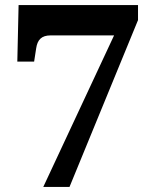

<svg xmlns="http://www.w3.org/2000/svg" viewBox="-20 -734 608 754"><path d="M150 0H253L522 -655V-714H53L48 -492H114L122 -544C127 -578 143 -595 179 -595H428Z"/></svg>

Font: Noto Serif Gurmukhi ExtraBold
Style: Regular
Weight: 800
Designer: Vaibhav Singh and the Monotype Design Team
Foundry: Monotype Imaging Inc.
Version: Version 2.004